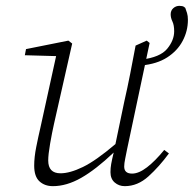

<svg xmlns="http://www.w3.org/2000/svg" viewBox="-20 -624 663 657"><path d="M161 13Q133 13 115 -3.5Q97 -20 97 -57Q97 -86 104 -121Q111 -156 118 -186L172 -432L65 -435L69 -456L214 -485L227 -475L165 -201Q158 -170 151.5 -132.5Q145 -95 145 -75Q145 -31 187 -31Q219 -31 263.5 -52.5Q308 -74 375 -131L405 -275Q416 -323 425.5 -371.5Q435 -420 444 -468L482 -485L492 -477L415 -114Q412 -98 408.5 -81.5Q405 -65 405 -54Q405 -30 432 -30Q455 -30 483 -51.5Q511 -73 542 -111L558 -99Q525 -54 488 -20.5Q451 13 407 13Q387 13 372.5 0.5Q358 -12 358 -35Q358 -49 360.5 -63Q363 -77 369 -102Q308 -44 258 -15.5Q208 13 161 13ZM464 -400V-420Q528 -428 552 -457Q576 -486 576 -517Q576 -538 570 -550.5Q564 -563 564 -575Q564 -588 573 -596Q582 -604 594 -604Q599 -604 604 -603Q609 -602 614 -597Q617 -589 620 -579.5Q623 -570 623 -556Q623 -518 605 -484Q587 -450 552 -427.5Q517 -405 464 -400Z"/></svg>

Font: Source Serif Pro Light
Style: Italic
Weight: 300
Italic angle: -12°
Designer: Frank Grießhammer
Foundry: Adobe Systems Incorporated
Version: Version 3.001;hotconv 1.0.111;makeotfexe 2.5.65597